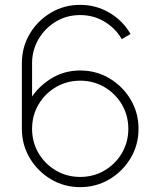

<svg xmlns="http://www.w3.org/2000/svg" viewBox="-20 -755 660 790"><path d="M310 15Q244 15 189.5 -17.5Q135 -50 102.5 -104.5Q70 -159 70 -225V-495Q70 -561 102.2 -615.5Q134.5 -670 189 -702.5Q243.5 -735 310 -735Q376 -735 431.2 -702Q486.5 -669 517 -615L481 -594Q455.5 -638.5 410.2 -665.8Q365 -693 310 -693Q253.5 -693 208.8 -665.5Q164 -638 138 -593Q112 -548 112 -495V-313L96 -332Q127.5 -390.5 184 -427.8Q240.5 -465 310 -465Q376 -465 430.5 -432.5Q485 -400 517.5 -345.5Q550 -291 550 -225Q550 -159 517.5 -104.5Q485 -50 430.5 -17.5Q376 15 310 15ZM310 -27Q365 -27 410 -53.5Q455 -80 481.5 -125Q508 -170 508 -225Q508 -280 481.5 -325Q455 -370 410 -396.5Q365 -423 310 -423Q255 -423 210 -396.5Q165 -370 138.5 -325Q112 -280 112 -225Q112 -170 138.5 -125Q165 -80 210 -53.5Q255 -27 310 -27Z"/></svg>

Font: Manrope ExtraLight ExtraLight
Style: Regular
Weight: 250
Version: Version 4.501